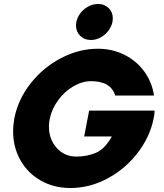

<svg xmlns="http://www.w3.org/2000/svg" viewBox="-20 -934 822 965"><path d="M46 -273Q46 -306 52 -339Q71 -435 134 -515Q197 -595 287 -642Q377 -689 472 -689Q544 -689 604.5 -659Q665 -629 704.5 -575.5Q744 -522 754 -454H559Q537 -526 438 -526Q393 -526 348.5 -500Q304 -474 272 -430Q240 -386 230 -336Q226 -319 226 -298Q226 -234 265 -190.5Q304 -147 364 -147Q416 -147 461 -165.5Q506 -184 542 -248H403L428 -378H757L756 -361Q742 -262 680 -176.5Q618 -91 526 -40Q434 11 334 11Q251 11 185 -26.5Q119 -64 82.5 -129Q46 -194 46 -273ZM362 -806Q362 -834 378 -859Q394 -884 419.5 -899Q445 -914 473 -914Q505 -914 526 -893.5Q547 -873 547 -842Q547 -814 531 -788.5Q515 -763 489.5 -748Q464 -733 437 -733Q404 -733 383 -754Q362 -775 362 -806Z"/></svg>

Font: Teachers ExtraBold
Style: Italic
Weight: 800
Designer: Alfredo Marco Pradil & Chank Diesel
Version: Version 0.009